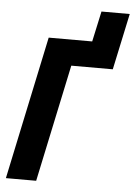

<svg xmlns="http://www.w3.org/2000/svg" viewBox="-58 -910 667 954"><g transform="rotate(5 275.0 -433.0)"><path d="M8 0H159L283 -585H490L550 -866H409L376 -714H159Z"/></g></svg>

Font: Noto Sans Display SemiCondensed Extra
Style: Italic
Weight: 800
Width: 4
Italic angle: -12°
Designer: Monotype Design Team
Foundry: Monotype Imaging Inc.
Version: Version 1.900